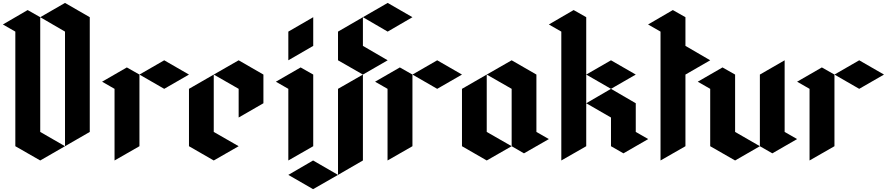

<svg xmlns="http://www.w3.org/2000/svg" viewBox="-107 -1120 6189 1340"><path d="M-86.9 -949.2Q-57.6 -932.6 0 -899.4Q0 -632.8 0 -99.6Q57.6 -66.4 173.8 0Q231.4 -33.2 346.7 -99.6Q289.1 -132.8 173.8 -199.2Q173.8 -465.8 173.8 -1000Q144.5 -1016.6 85.9 -1049.8Q28.3 -1016.6 -86.9 -949.2ZM173.8 -1000Q231.4 -965.8 346.7 -899.4Q346.7 -632.8 346.7 -99.6Q404.3 -132.8 519.5 -199.2Q519.5 -465.8 519.5 -1000Q461.9 -1033.2 346.7 -1099.6Q289.1 -1066.4 173.8 -1000Z M605.5 -549.8Q634.8 -533.2 692.4 -500Q692.4 -333 692.4 0Q750 -33.2 866.2 -99.6Q866.2 -266.6 866.2 -599.6Q836.9 -616.2 778.3 -649.4Q720.7 -616.2 605.5 -549.8ZM866.2 -599.6Q923.8 -566.4 1039.1 -500Q1096.7 -533.2 1211.9 -599.6Q1154.3 -632.8 1039.1 -699.2Q981.4 -666 866.2 -599.6Z M1384.8 -599.6Q1384.8 -465.8 1384.8 -199.2Q1443.4 -166 1558.6 -99.6Q1501 -66.4 1384.8 0Q1327.1 -33.2 1211.9 -99.6Q1211.9 -166 1211.9 -299.8Q1211.9 -366.2 1211.9 -500Q1269.5 -533.2 1384.8 -599.6ZM1384.8 -599.6Q1443.4 -566.4 1558.6 -500Q1558.6 -432.6 1558.6 -299.8Q1616.2 -333 1731.4 -399.4Q1731.4 -465.8 1731.4 -599.6Q1673.8 -632.8 1558.6 -699.2Q1501 -666 1384.8 -599.6Z M1818.4 -549.8Q1876 -583 1991.2 -649.4Q2020.5 -632.8 2079.1 -599.6Q2079.1 -432.6 2079.1 -99.6Q2021.5 -66.4 1905.3 0Q1905.3 -166 1905.3 -500Q1877 -516.6 1818.4 -549.8ZM1905.3 -699.2Q1905.3 -766.6 1905.3 -899.4Q1962.9 -932.6 2079.1 -1000Q2079.1 -932.6 2079.1 -799.8Q2021.5 -766.6 1905.3 -699.2Z M2252 -899.4Q2252 -833 2252 -699.2Q2309.6 -666 2425.8 -599.6Q2483.4 -632.8 2598.6 -699.2Q2541 -732.4 2425.8 -799.8Q2425.8 -866.2 2425.8 -1000Q2367.2 -965.8 2252 -899.4ZM1905.3 100.6Q1962.9 133.8 2078.1 200.2Q2135.7 167 2252 100.6Q2194.3 67.4 2078.1 0Q2020.5 34.2 1905.3 100.6ZM2425.8 -1000Q2483.4 -965.8 2598.6 -899.4Q2656.2 -932.6 2771.5 -1000Q2713.9 -1033.2 2598.6 -1099.6Q2541 -1066.4 2425.8 -1000ZM2252 100.6Q2252 -99.6 2252 -500Q2309.6 -533.2 2425.8 -599.6Q2425.8 -399.4 2425.8 0Q2367.2 34.2 2252 100.6Z M2510.7 -549.8Q2540 -533.2 2597.7 -500Q2597.7 -333 2597.7 0Q2655.3 -33.2 2771.5 -99.6Q2771.5 -266.6 2771.5 -599.6Q2742.2 -616.2 2683.6 -649.4Q2626 -616.2 2510.7 -549.8ZM2771.5 -599.6Q2829.1 -566.4 2944.3 -500Q3002 -533.2 3117.2 -599.6Q3059.6 -632.8 2944.3 -699.2Q2886.7 -666 2771.5 -599.6Z M3290 -599.6Q3348.6 -566.4 3463.9 -500Q3463.9 -366.2 3463.9 -99.6Q3493.2 -83 3549.8 -49.8Q3607.4 -83 3723.6 -149.4Q3694.3 -166 3636.7 -199.2Q3636.7 -333 3636.7 -599.6Q3579.1 -632.8 3463.9 -699.2Q3406.2 -666 3290 -599.6ZM3290 -599.6Q3290 -465.8 3290 -199.2Q3348.6 -166 3463.9 -99.6Q3406.2 -66.4 3290 0Q3232.4 -33.2 3117.2 -99.6Q3117.2 -166 3117.2 -299.8Q3117.2 -366.2 3117.2 -500Q3174.8 -533.2 3290 -599.6Z M3723.6 -949.2Q3752.9 -932.6 3810.5 -899.4Q3810.5 -599.6 3810.5 0Q3868.2 -33.2 3984.4 -99.6Q3984.4 -399.4 3984.4 -1000Q3955.1 -1016.6 3896.5 -1049.8Q3838.9 -1016.6 3723.6 -949.2ZM3984.4 -599.6Q4042 -632.8 4157.2 -699.2Q4214.8 -666 4330.1 -599.6Q4272.5 -566.4 4157.2 -500Q4099.6 -533.2 3984.4 -599.6ZM3984.4 -399.4Q4042 -432.6 4157.2 -500Q4214.8 -465.8 4330.1 -399.4Q4330.1 -333 4330.1 -199.2Q4359.4 -182.6 4417 -149.4Q4359.4 -116.2 4244.1 -49.8Q4214.8 -66.4 4157.2 -99.6Q4157.2 -166 4157.2 -299.8Q4099.6 -333 3984.4 -399.4Z M4416 -949.2Q4445.3 -932.6 4502.9 -899.4Q4502.9 -599.6 4502.9 0Q4560.5 -33.2 4676.8 -99.6Q4676.8 -266.6 4676.8 -599.6Q4734.4 -632.8 4849.6 -699.2Q4792 -732.4 4676.8 -799.8Q4676.8 -866.2 4676.8 -1000Q4647.5 -1016.6 4588.9 -1049.8Q4531.2 -1016.6 4416 -949.2Z M4762.7 -549.8Q4820.3 -583 4935.5 -649.4Q4964.8 -632.8 5023.4 -599.6Q5023.4 -465.8 5023.4 -199.2Q5081.1 -166 5196.3 -99.6Q5138.7 -66.4 5023.4 0Q4965.8 -33.2 4849.6 -99.6Q4849.6 -232.4 4849.6 -500Q4821.3 -516.6 4762.7 -549.8ZM5369.1 -699.2Q5311.5 -666 5196.3 -599.6Q5196.3 -571.3 5196.3 -515.6Q5196.3 -377 5196.3 -99.6Q5224.6 -83 5283.2 -49.8Q5340.8 -83 5456.1 -149.4Q5426.8 -166 5369.1 -199.2Q5369.1 -366.2 5369.1 -699.2Z M5456.1 -549.8Q5485.4 -533.2 5543 -500Q5543 -333 5543 0Q5600.6 -33.2 5716.8 -99.6Q5716.8 -266.6 5716.8 -599.6Q5687.5 -616.2 5628.9 -649.4Q5571.3 -616.2 5456.1 -549.8ZM5716.8 -599.6Q5774.4 -566.4 5889.6 -500Q5947.3 -533.2 6062.5 -599.6Q6004.9 -632.8 5889.6 -699.2Q5832 -666 5716.8 -599.6Z"/></svg>

Font: DreiFraktur
Style: Regular
Weight: 400
Designer: JayCobs
Version: Version 1.2